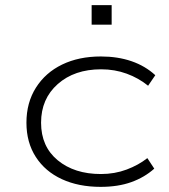

<svg xmlns="http://www.w3.org/2000/svg" viewBox="-20 -720 658 748"><path d="M372 8Q286 8 221 -22Q156 -52 119.5 -108.5Q83 -165 83 -242Q83 -320 120 -378.5Q157 -437 222 -468.5Q287 -500 373 -500Q439 -500 492.5 -481.5Q546 -463 585 -427L557 -386Q520 -416 473.5 -433Q427 -450 374 -450Q270 -450 205 -392.5Q140 -335 140 -242Q140 -149 205 -95.5Q270 -42 373 -42Q427 -42 473.5 -59.5Q520 -77 554 -104L581 -63Q543 -29 491.5 -10.5Q440 8 372 8ZM337 -624V-700H415V-624Z"/></svg>

Font: Nunito Sans 7pt Expanded ExtraLight
Style: Regular
Weight: 250
Width: 7
Designer: Vernon Adams
Foundry: Vernon Adams
Version: Version 3.101;gftools[0.9.27]